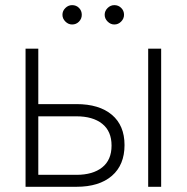

<svg xmlns="http://www.w3.org/2000/svg" viewBox="-20 -717 716 737"><path d="M458 -160.2Q458 -84 409.4 -42Q360.8 0 273.4 0H78.1V-530.3H127V-317.4H273.4Q360.8 -317.4 409.4 -276.4Q458 -235.4 458 -160.2ZM273.4 -45.9Q336.4 -45.9 372.3 -74.5Q408.2 -103 408.2 -158.2Q408.2 -213.4 372.3 -241.9Q336.4 -270.5 273.4 -270.5H127V-45.9ZM548.8 -530.3H598.6V0H548.8ZM219.7 -660.2Q219.7 -675.3 231 -686.3Q242.2 -697.3 256.8 -697.3Q272.9 -697.3 283.4 -686.5Q293.9 -675.8 293.9 -660.2Q293.9 -645 283.2 -634Q272.5 -623 256.8 -623Q242.2 -623 231 -634.3Q219.7 -645.5 219.7 -660.2ZM381.8 -660.2Q381.8 -675.3 393.1 -686.3Q404.3 -697.3 418.9 -697.3Q434.6 -697.3 445.3 -686.5Q456.1 -675.8 456.1 -660.2Q456.1 -645.5 445.1 -634.3Q434.1 -623 418.9 -623Q404.3 -623 393.1 -634.3Q381.8 -645.5 381.8 -660.2Z"/></svg>

Font: Pretendard ExtraLight
Style: Regular
Weight: 200
Designer: Base glyphs from Inter by Rasmus Andersson; Hangeul glyphs from Noto Sans CJK(Source Han Sans) by Jang Soo-young and Kan
Foundry: Kil Hyung-jin
Version: Version 1.309